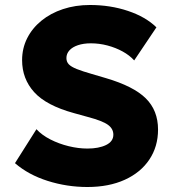

<svg xmlns="http://www.w3.org/2000/svg" viewBox="-20 -734 682 769"><path d="M330 15Q248 15 170.8 -9.5Q93.5 -34 40 -80.5L126 -216.5Q147.5 -193 181.8 -175.5Q216 -158 255 -148.5Q294 -139 330 -139Q375.5 -139 404.8 -153.2Q434 -167.5 434 -194.5Q434 -218.5 412.2 -234.2Q390.5 -250 332 -265.5L276 -281Q165 -311.5 116.8 -365Q68.5 -418.5 68.5 -493Q68.5 -540.5 88.8 -580.8Q109 -621 145.8 -651Q182.5 -681 232.2 -697.5Q282 -714 340 -714Q422 -714 492.8 -690.2Q563.5 -666.5 606.5 -624.5L517.5 -492Q499 -512.5 471.2 -527.8Q443.5 -543 410.5 -551.8Q377.5 -560.5 344 -560.5Q314.5 -560.5 292.2 -553Q270 -545.5 258 -532.2Q246 -519 246 -501.5Q246 -486.5 255.5 -476.5Q265 -466.5 287.5 -457.5Q310 -448.5 348.5 -437.5L404.5 -421Q515 -388.5 564 -340Q613 -291.5 613 -215Q613 -147 578.2 -95Q543.5 -43 479.8 -14Q416 15 330 15Z"/></svg>

Font: Geologica Thin Cursive ExtraBold
Style: Regular
Weight: 800
Version: Version 1.010;gftools[0.9.28]